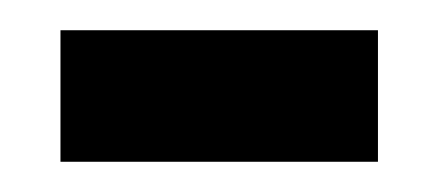

<svg xmlns="http://www.w3.org/2000/svg" viewBox="-20 -336 291 127"><path d="M20 -229V-316H230V-229Z"/></svg>

Font: Noto Serif Myanmar ExtraCondensed SemiBold
Style: Regular
Weight: 600
Width: 2
Designer: Ben Mitchell and the Monotype Design Team
Foundry: Monotype Imaging Inc.
Version: Version 2.106; ttfautohint (v1.8.4.7-5d5b)